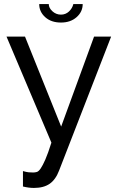

<svg xmlns="http://www.w3.org/2000/svg" viewBox="-20 -702 585 945"><path d="M280 -591Q232 -591 202.5 -617.5Q173 -644 173 -682H220Q220 -663 238 -646.5Q256 -630 280 -630Q303 -630 319.5 -645.5Q336 -661 341 -682H387Q387 -644 357 -617.5Q327 -591 280 -591ZM93 140Q110 145 121 146Q132 147 143 147Q152 147 161 144.5Q170 142 180 127.5Q190 113 203 83.5Q216 54 233 0L12 -522H103L281 -79L443 -522H527L271 137Q254 182 224.5 202.5Q195 223 147 223Q122 223 93 216Z"/></svg>

Font: Boldmen Medium
Style: Regular
Weight: 400
Designer: Matt McInerney, Pablo Impallari, Rodrigo Fuenzalida
Foundry: LIVING CONCEPT
Version: Version 1.000